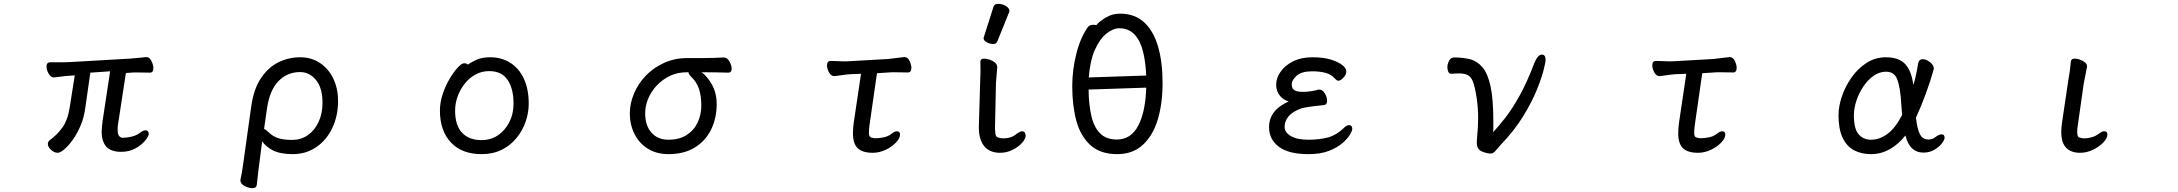

<svg xmlns="http://www.w3.org/2000/svg" viewBox="-20 -784 11334 999"><path d="M778 -430Q778 -406 760 -406L696 -407H676Q671 -407 635 -404L595 -143Q592 -125 592 -111Q592 -84 600.5 -75.5Q609 -67 619 -67Q637 -67 662.5 -72.5Q688 -78 706.5 -92Q725 -106 735.5 -106Q746 -106 750 -100.5Q754 -95 754 -88Q754 -75 735 -52Q716 -29 684 -11.5Q652 6 611 6Q557 6 533 -21Q509 -48 509 -100Q509 -115 514 -156L553 -413L450 -406L424 -224Q417 -171 398.5 -128.5Q380 -86 357.5 -55Q335 -24 314 -6.5Q293 11 280 11Q262 11 245 -5Q229 -20 229 -35Q229 -46 238 -54Q277 -82 305 -121Q333 -160 343 -227L369 -392L345 -390Q321 -389 297.5 -385.5Q274 -382 262 -381H261Q244 -381 233 -401Q222 -421 222 -437Q222 -460 241 -460H312Q329 -460 344 -461L656 -479Q727 -485 738 -487H739H742Q758 -487 768 -466.5Q778 -446 778 -430Z M1739 -259Q1739 -182 1709.5 -119Q1680 -56 1626.5 -19Q1573 18 1502 18Q1439 18 1399 -2Q1366 -19 1344 -48Q1318 149 1316 178V179Q1314 195 1292 195Q1275 195 1253 184Q1231 173 1231 155V152V151Q1239 118 1246 64L1287 -229Q1300 -322 1338.5 -378.5Q1377 -435 1430 -460.5Q1483 -486 1542 -486Q1601 -486 1646 -455.5Q1691 -425 1715 -373.5Q1739 -322 1739 -259ZM1658 -249Q1658 -327 1624 -368Q1590 -409 1541 -409Q1475 -409 1429 -362Q1383 -315 1369 -218L1354 -113Q1363 -110 1373 -100Q1399 -74 1428 -65Q1457 -56 1501 -56Q1545 -56 1580.5 -80Q1616 -104 1637 -148Q1658 -192 1658 -249Z M2531 -486Q2590 -486 2635.5 -457Q2681 -428 2706 -374Q2731 -320 2731 -245Q2731 -197 2715 -151Q2699 -105 2668 -66.5Q2637 -28 2591 -5Q2545 18 2486 18Q2383 18 2326 -43Q2269 -104 2269 -208Q2269 -252 2283.5 -295Q2298 -338 2319 -373.5Q2340 -409 2361 -432Q2382 -455 2396 -455Q2406 -455 2414 -448Q2433 -461 2460.5 -473.5Q2488 -486 2531 -486ZM2486 -55Q2533 -55 2570 -79.5Q2607 -104 2629.5 -147.5Q2652 -191 2652 -245Q2652 -323 2621 -368.5Q2590 -414 2525 -414Q2487 -414 2454.5 -396.5Q2422 -379 2398 -348.5Q2374 -318 2361 -282Q2348 -246 2348 -209Q2348 -132 2384 -93.5Q2420 -55 2486 -55Z M3770 -406Q3704 -408 3644 -408H3631Q3661 -385 3682 -348Q3709 -302 3709 -243Q3709 -170 3680.5 -111Q3652 -52 3596 -17Q3540 18 3458 18Q3397 18 3351.5 -10Q3306 -38 3281.5 -86.5Q3257 -135 3257 -194Q3257 -245 3278.5 -296.5Q3300 -348 3339.5 -389.5Q3379 -431 3434.5 -456.5Q3490 -482 3558 -482H3640Q3694 -482 3745 -485H3746Q3764 -485 3775.5 -464Q3787 -443 3787 -426Q3787 -417 3782.5 -411.5Q3778 -406 3770 -406ZM3562 -408H3554Q3505 -408 3465.5 -389Q3426 -370 3397 -339Q3368 -308 3352.5 -270.5Q3337 -233 3337 -194Q3337 -131 3369.5 -94Q3402 -57 3458 -57Q3514 -57 3552 -81Q3590 -105 3609.5 -146Q3629 -187 3629 -235.5Q3629 -284 3617 -321Q3605 -358 3574 -387Q3564 -397 3562 -408Z M4722 -431Q4722 -407 4704 -407L4639 -408H4619Q4617 -408 4543 -403L4505 -139Q4501 -112 4501 -94.5Q4501 -77 4507 -72Q4513 -67 4529 -65H4540Q4558 -65 4580 -70Q4601 -74 4618 -87.5Q4635 -101 4647 -101Q4663 -101 4663 -83Q4663 -65 4642 -42.5Q4621 -20 4588 -4.5Q4555 11 4521 11Q4468 11 4443 -12.5Q4418 -36 4418 -91Q4418 -113 4422 -145L4460 -400L4405 -398Q4388 -397 4361 -393Q4334 -389 4322 -388H4321Q4304 -388 4293.5 -407.5Q4283 -427 4283 -444Q4283 -467 4302 -467Q4311 -467 4334 -466Q4376 -464 4388 -465L4601 -477Q4622 -479 4646.5 -482.5Q4671 -486 4684 -487H4686Q4703 -487 4712.5 -467Q4722 -447 4722 -431Z M5100 -594 5149 -748Q5153 -764 5174 -764Q5195 -764 5213.5 -753Q5232 -742 5232 -726Q5232 -722 5230 -719L5169 -568Q5164 -555 5147.5 -555Q5131 -555 5114.5 -564Q5098 -573 5098 -584Q5098 -591 5100 -594ZM5081 -465Q5083 -479 5100 -479Q5112 -479 5128 -474Q5165 -461 5168 -440L5169 -437L5162 -350Q5157 -127 5157 -117Q5157 -107 5159 -89.5Q5161 -72 5172 -69Q5186 -64 5200 -64Q5242 -64 5269 -87Q5287 -101 5299 -101Q5314 -101 5316 -82Q5317 -80 5317 -79Q5317 -63 5298.5 -41.5Q5280 -20 5249 -4.5Q5218 11 5184 11Q5087 11 5074 -96Q5073 -112 5073 -124Q5073 -135 5080 -361Q5083 -415 5081 -464Z M5807 -713Q5885 -713 5934 -667Q5983 -621 6006 -540Q6029 -460 6029 -352.5Q6029 -245 6004 -162Q5979 -79 5926.5 -30.5Q5874 18 5793 18Q5705 18 5653.5 -29Q5602 -76 5580.5 -155Q5559 -234 5559 -335Q5559 -420 5580 -503Q5601 -588 5641 -644Q5650 -655 5669 -655Q5679 -655 5684 -653Q5702 -674 5735 -693.5Q5768 -713 5807 -713ZM5803 -637Q5773 -637 5738.5 -610.5Q5704 -584 5678 -527.5Q5652 -471 5645 -381L5944 -391Q5941 -461 5927 -517Q5913 -573 5882.5 -605Q5852 -637 5803 -637ZM5791 -58Q5864 -58 5902 -129.5Q5940 -201 5944 -328L5644 -318Q5645 -240 5658.5 -181Q5672 -122 5704 -90Q5736 -58 5791 -58Z M6841 -318H6845Q6861 -318 6873 -298.5Q6885 -279 6885 -260Q6885 -238 6867 -237Q6776 -228 6751 -220Q6704 -203 6684 -178Q6664 -153 6664 -124Q6664 -95 6696.5 -76Q6729 -57 6787.5 -57Q6846 -57 6890 -69Q6934 -81 6971 -117Q6987 -133 6999 -133Q7016 -133 7016 -113Q7016 -104 7004 -83.5Q6992 -63 6965 -39.5Q6938 -16 6894.5 1Q6851 18 6788 18Q6685 18 6634 -20.5Q6583 -59 6583 -122Q6583 -211 6685 -256Q6657 -265 6641 -284Q6620 -309 6620 -343Q6620 -377 6642.5 -410Q6665 -443 6707.5 -464.5Q6750 -486 6808 -486Q6866 -486 6904.5 -474Q6943 -462 6964 -445.5Q6985 -429 6985 -413Q6985 -393 6967 -377Q6954 -364 6944 -364Q6937 -364 6931 -370L6922 -379Q6904 -398 6874.5 -405.5Q6845 -413 6808 -413Q6752 -413 6726.5 -390Q6701 -367 6701 -345Q6701 -338 6703.5 -329Q6706 -320 6718 -313Q6731 -306 6761 -306Q6780 -306 6802.5 -309.5Q6825 -313 6841 -318Z M7532 -400H7531Q7520 -400 7515 -412Q7511 -422 7511 -436Q7511 -450 7519.5 -467.5Q7528 -485 7547 -485Q7591 -485 7628 -476Q7665 -467 7693 -434.5Q7721 -402 7735.5 -335Q7750 -268 7750 -153V-116Q7750 -106 7749 -96Q7780 -130 7814 -173.5Q7848 -217 7886.5 -286Q7925 -355 7963 -455Q7981 -500 8003 -500Q8022 -500 8022 -471Q8022 -463 8012 -421.5Q8002 -380 7976.5 -317Q7951 -254 7905.5 -179.5Q7860 -105 7788 -30Q7769 -9 7760 2Q7750 15 7733 15Q7722 15 7700.5 8Q7679 1 7671.5 -11.5Q7664 -24 7664 -42Q7664 -55 7666 -75Q7671 -125 7671 -172.5Q7671 -220 7663.5 -272.5Q7656 -325 7645 -356Q7635 -384 7617.5 -393Q7600 -402 7572 -402Q7554 -402 7532 -400Z M9016 -431Q9016 -407 8998 -407L8933 -408H8913Q8911 -408 8837 -403L8799 -139Q8795 -112 8795 -94.5Q8795 -77 8801 -72Q8807 -67 8823 -65H8834Q8852 -65 8874 -70Q8895 -74 8912 -87.5Q8929 -101 8941 -101Q8957 -101 8957 -83Q8957 -65 8936 -42.5Q8915 -20 8882 -4.5Q8849 11 8815 11Q8762 11 8737 -12.5Q8712 -36 8712 -91Q8712 -113 8716 -145L8754 -400L8699 -398Q8682 -397 8655 -393Q8628 -389 8616 -388H8615Q8598 -388 8587.5 -407.5Q8577 -427 8577 -444Q8577 -467 8596 -467Q8605 -467 8628 -466Q8670 -464 8682 -465L8895 -477Q8916 -479 8940.5 -482.5Q8965 -486 8978 -487H8980Q8997 -487 9006.5 -467Q9016 -447 9016 -431Z M9897 -446Q9925 -413 9936 -342Q9952 -399 9960 -453Q9964 -476 9985 -476Q10002 -476 10022 -460.5Q10042 -445 10042 -427Q10042 -425 10041 -423V-422Q10025 -364 10000 -296Q9975 -228 9949 -172Q9955 -120 9964.5 -97Q9974 -74 9984 -67.5Q9994 -61 10003 -59Q10005 -59 10007.5 -58.5Q10010 -58 10015.5 -58Q10021 -58 10032 -61Q10042 -63 10049 -70Q10069 -85 10082 -85Q10091 -85 10094.5 -80Q10098 -75 10098 -68Q10098 -56 10083 -37Q10068 -18 10043.5 -4Q10019 10 9988 10Q9952 10 9928 -13Q9907 -32 9894 -79Q9859 -34 9813 -8Q9767 18 9716 18Q9665 18 9627 -2Q9589 -22 9567.5 -67Q9546 -112 9546 -185Q9546 -230 9563.5 -282Q9581 -334 9613.5 -380.5Q9646 -427 9691.5 -456.5Q9737 -486 9793 -486Q9864 -486 9897 -446ZM9851 -372Q9836 -411 9793 -411Q9759 -411 9728.5 -389.5Q9698 -368 9675 -333.5Q9652 -299 9639 -259.5Q9626 -220 9626 -184Q9626 -114 9650.5 -85.5Q9675 -57 9715 -57Q9760 -57 9801 -87.5Q9842 -118 9877 -186L9873 -237Q9868 -330 9851 -372Z M10755 -466Q10758 -479 10775 -479Q10787 -479 10801.5 -474Q10816 -469 10827.5 -460Q10839 -451 10839 -439V-436L10822 -350Q10789 -121 10788.5 -113.5Q10788 -106 10788 -98Q10788 -72 10798 -69Q10812 -64 10826.5 -64Q10841 -64 10862 -69.5Q10883 -75 10900 -88Q10917 -101 10927.5 -101Q10938 -101 10941.5 -96Q10945 -91 10945 -84Q10945 -65 10923.5 -42.5Q10902 -20 10869.5 -4.5Q10837 11 10803 11Q10749 11 10724 -23Q10705 -49 10705 -96Q10705 -120 10709 -146L10741 -362Q10751 -415 10755 -465Z"/></svg>

Font: Moon Stars Kai
Style: Bold
Weight: 700
Designer: GuiWonder
Version: Version 1.101